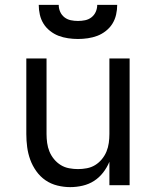

<svg xmlns="http://www.w3.org/2000/svg" viewBox="-20 -760 640 788"><path d="M268 8Q242 8 215.5 1.5Q189 -5 167 -20Q145 -35 129 -57.5Q113 -80 104 -105Q95 -130 91.5 -156.5Q88 -183 88 -210V-520H171V-210Q171 -192 173.5 -173.5Q176 -155 183 -138Q190 -121 202 -106.5Q214 -92 229.5 -82.5Q245 -73 263.5 -69.5Q282 -66 300 -66Q318 -66 336.5 -69.5Q355 -73 370.5 -82.5Q386 -92 398 -106.5Q410 -121 417 -138Q424 -155 426.5 -173.5Q429 -192 429 -210V-520H512V0H429V-96Q419 -72 403 -51.5Q387 -31 366 -17.5Q345 -4 319.5 2Q294 8 268 8ZM300 -600Q280 -600 259.5 -603Q239 -606 220.5 -613Q202 -620 185.5 -633Q169 -646 158.5 -663Q148 -680 143.5 -700Q139 -720 139 -740H221Q221 -725 227 -711.5Q233 -698 244.5 -689Q256 -680 270.5 -677Q285 -674 300 -674Q315 -674 329.5 -677Q344 -680 355.5 -689Q367 -698 373 -711.5Q379 -725 379 -740H461Q461 -720 456.5 -700Q452 -680 441.5 -663Q431 -646 414.5 -633Q398 -620 379.5 -613Q361 -606 340.5 -603Q320 -600 300 -600Z"/></svg>

Font: Iosevka Custom Extended
Style: Regular
Weight: 400
Width: 7
Monospace: yes
Designer: Belleve Invis
Foundry: Belleve Invis
Version: Version 11.2.4; ttfautohint (v1.8.4)